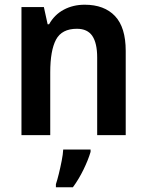

<svg xmlns="http://www.w3.org/2000/svg" viewBox="-20 -573 621 814"><path d="M339 -553Q422 -553 467.5 -505Q513 -457 513 -357V0H392V-329Q392 -390 371.5 -420.5Q351 -451 306 -451Q242 -451 217.5 -405Q193 -359 193 -266V0H71V-543H166L182 -470H188Q211 -511 250.5 -532Q290 -553 339 -553ZM364 71Q354 105 334 146Q314 187 289 221H217V208Q223 190 229.5 163.5Q236 137 241.5 109Q247 81 248 61H364Z"/></svg>

Font: Noto Sans Khmer UI SemiCondensed SemiBold
Style: Regular
Weight: 600
Width: 4
Designer: Danh Hong and the Monotype Design Team
Foundry: Monotype Imaging Inc.
Version: Version 2.002; ttfautohint (v1.8.4.7-5d5b)